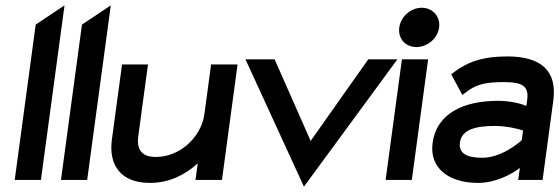

<svg xmlns="http://www.w3.org/2000/svg" viewBox="-20 -673 2091 718"><path d="M133 0 221.3 -653 113.5 -581 35 0Z M306 0 394.3 -653 286.5 -581 208 0Z M398.4 -151C385.7 -57 430.5 11 540.5 11C615.5 11 673.8 -21 719.4 -62L711 0H810L868.4 -432H769.4L744.3 -246C737.6 -197 710.2 -157 678.6 -130C650.3 -106 610.6 -86 561.6 -86C509.6 -86 490.5 -115 497 -163L533.4 -432H436.4Z M898 -451 1116.6 25 1466 -451H1357L1141.7 -146L1007 -451Z M1537.2 -497C1578.2 -497 1616.5 -529 1622.1 -570C1627.6 -611 1598.1 -644 1557.1 -644C1516.1 -644 1478.6 -611 1473.1 -570C1467.5 -529 1496.2 -497 1537.2 -497ZM1581 -451H1483L1422 0H1520Z M1667.4 -395 1709 -318 1721.2 -327C1760.4 -358 1796.5 -366 1863.5 -366C1937.5 -366 1958.2 -349 1951.3 -298L1948.5 -277C1929.5 -285 1889 -296 1843 -296C1718 -296 1613.1 -252 1597.7 -138C1585.2 -46 1656.5 11 1767.5 11C1834.5 11 1894 -22 1924.1 -45L1918 0H2009L2049 -296C2064.2 -408 2004.5 -462 1876.5 -462C1781.5 -462 1724.4 -439 1676.4 -402ZM1699.9 -140C1706.4 -188 1757.3 -202 1830.3 -202C1875.3 -202 1918.8 -191 1936 -185L1931.2 -149C1917.4 -136 1853.2 -83 1783.2 -83C1723.2 -83 1694.7 -101 1699.9 -140Z"/></svg>

Font: Charger
Style: ExBdIt
Weight: 400
Designer: Jasper
Foundry: Cannot Into Space Fonts
Version: Version 0.99